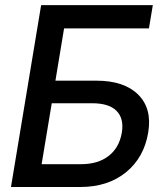

<svg xmlns="http://www.w3.org/2000/svg" viewBox="-20 -748 655 768"><path d="M23.9 0 144.5 -727.5H591.3L575.7 -634.3H236.3L201.7 -425.3H365.7Q476.6 -425.3 532.7 -369.6Q588.9 -314 572.8 -217.8Q556.2 -117.7 483.9 -58.8Q411.6 0 300.8 0ZM146.5 -91.3H304.2Q372.1 -91.3 414.6 -124.3Q457 -157.2 467.3 -217.3Q476.6 -273.4 446.5 -304.2Q416.5 -335 348.6 -335H187Z"/></svg>

Font: Inter Display Medium
Style: Italic
Weight: 500
Italic angle: -9.39999°
Designer: Rasmus Andersson
Foundry: rsms
Version: Version 4.000;git-a52131595